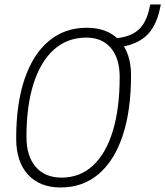

<svg xmlns="http://www.w3.org/2000/svg" viewBox="-20 -827 738 857"><path d="M250.5 9.8Q157.2 9.8 104.7 -47.9Q52.2 -105.5 52.2 -208Q52.2 -363.8 89.8 -474.4Q127.4 -585 198 -644Q268.6 -703.1 367.2 -703.1Q460.4 -703.1 512.7 -647Q564.9 -590.8 564.9 -490.7Q564.9 -333.5 527.6 -221.4Q490.2 -109.4 419.9 -49.8Q349.6 9.8 250.5 9.8ZM254.9 -34.2Q336.4 -34.2 394.5 -87.6Q452.6 -141.1 483.4 -241.7Q514.2 -342.3 514.2 -483.4Q514.2 -566.4 474.9 -612.8Q435.5 -659.2 365.2 -659.2Q281.2 -659.2 221.4 -606.2Q161.6 -553.2 129.9 -454.1Q98.1 -355 98.1 -215.3Q98.1 -129.9 139.6 -82Q181.2 -34.2 254.9 -34.2ZM490.7 -612.8 488.3 -654.3 518.6 -659.2Q575.7 -668.5 606.9 -702.9Q638.2 -737.3 650.4 -807.1H697.8Q682.1 -718.3 640.1 -674.3Q598.1 -630.4 521 -617.7Z"/></svg>

Font: Cascadia Code ExtraLight
Style: Italic
Weight: 200
Italic angle: -10°
Monospace: yes
Designer: Aaron Bell
Foundry: Saja Typeworks
Version: Version 2404.023; ttfautohint (v1.8.4)